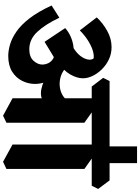

<svg xmlns="http://www.w3.org/2000/svg" viewBox="150 -1025 918 1258"><g transform="rotate(90 609.0 -396.0)"><path d="M1020 -561 939 -602V-835H1049V-578ZM346 9Q313 9 272.5 -2.5Q232 -14 188 -44Q144 -74 100.5 -130Q57 -186 16 -275L96 -326Q140 -233 189 -181Q238 -129 302 -129Q353 -129 378 -156.5Q403 -184 403 -214Q403 -234 393.5 -254Q384 -274 362 -286.5Q340 -299 304 -295L394 -314L254 -229L164 -364Q186 -384 214.5 -397.5Q243 -411 273.5 -416.5Q304 -422 330 -417L373 -382Q432 -355 466.5 -318Q501 -281 515.5 -241.5Q530 -202 530 -167Q530 -123 510 -82.5Q490 -42 449.5 -16.5Q409 9 346 9ZM389 -321 232 -391Q277 -405 308 -427.5Q339 -450 355 -476Q371 -502 371 -525Q371 -533 368.5 -540Q366 -547 362 -551Q323 -555 272.5 -529Q222 -503 179 -460L94 -571Q130 -610 181.5 -639Q233 -668 289 -668Q332 -668 369 -650.5Q406 -633 434 -604.5Q462 -576 477.5 -543.5Q493 -511 493 -480Q493 -441 467 -396Q441 -351 389 -321ZM632 -214Q596 -196 539 -214.5Q482 -233 407 -299L416 -377Q444 -347 478.5 -336Q513 -325 545.5 -328.5Q578 -332 603 -346.5Q628 -361 639 -382ZM738 43 624 -19V-590L680 -564L784 -490V21ZM547 -538 490 -613 511 -655H859L915 -580L894 -538ZM1040 43 927 -19V-590L982 -564L1087 -490V21ZM859 -538 803 -613 824 -655H1162L1218 -580L1197 -538Z"/></g></svg>

Font: Eczar
Style: Bold
Weight: 700
Designer: Vaibhav Singh
Foundry: Rosetta Type Foundry
Version: Version 2.000